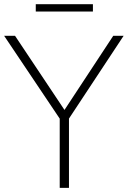

<svg xmlns="http://www.w3.org/2000/svg" viewBox="-31 -914 622 934"><path d="M259.5 0V-355.5L270.5 -320.5L-11 -740H42L292.5 -364.5H273L520 -740H570.5L293.5 -320.5L304.5 -355.5V0ZM143 -858V-893.5H421V-858Z"/></svg>

Font: Encode Sans Condensed Thin ExtraLight
Style: Regular
Weight: 250
Version: Version 3.002